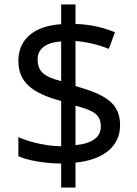

<svg xmlns="http://www.w3.org/2000/svg" viewBox="-20 -779 612 857"><path d="M253 -49V58H317V-53C444 -66 516 -127 516 -220C516 -320 449 -357 317 -395V-596C370 -592 423 -578 466 -561L493 -635C445 -655 388 -670 317 -672V-759H253V-671C136 -664 62 -606 62 -508C62 -413 121 -364 253 -328V-126C185 -127 107 -146 62 -167V-82C105 -62 179 -50 253 -49ZM253 -594V-417C173 -437 148 -462 148 -515C148 -559 181 -589 253 -594ZM317 -131V-307C404 -285 430 -264 430 -214C430 -169 395 -139 317 -131Z"/></svg>

Font: Noto Sans Runic
Style: Regular
Weight: 400
Designer: Monotype Design Team
Foundry: Monotype Imaging Inc.
Version: Version 2.002